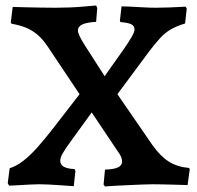

<svg xmlns="http://www.w3.org/2000/svg" viewBox="-20 -668 714 695"><path d="M360 7 355 0 360 -54Q392 -55 407 -62Q422 -69 422 -84Q422 -92 418 -101Q414 -110 405 -122L312 -261L238 -159Q216 -129 207 -113Q198 -97 198 -86Q198 -58 250 -56L253 -49L247 6Q247 6 233 5Q219 4 198 2.5Q177 1 157 0Q137 -1 123 -1Q108 -1 89.5 0Q71 1 53.5 2Q36 3 24.5 3.5Q13 4 13 4L8 -5L15 -59Q40 -67 64.5 -86Q89 -105 114 -133Q139 -161 165 -194L268 -327L153 -499Q135 -526 115.5 -542.5Q96 -559 73.5 -568Q51 -577 22 -582L19 -587L26 -643Q26 -643 40.5 -642.5Q55 -642 78.5 -641.5Q102 -641 129 -640.5Q156 -640 181 -640Q206 -640 232 -641Q258 -642 279.5 -644Q301 -646 314.5 -647Q328 -648 328 -648L332 -639L328 -589Q294 -587 278 -579.5Q262 -572 262 -557Q262 -543 289.5 -500Q317 -457 359 -392Q373 -413 391.5 -438.5Q410 -464 427 -488.5Q444 -513 455.5 -532.5Q467 -552 467 -561Q467 -574 455.5 -580Q444 -586 416 -588L414 -593L420 -645Q428 -645 450 -644Q472 -643 497.5 -641.5Q523 -640 544 -640Q567 -640 592 -641Q617 -642 634.5 -643Q652 -644 652 -644L656 -637L650 -583Q620 -574 599 -562Q578 -550 559.5 -530Q541 -510 517 -478L405 -327L531 -144Q560 -103 590.5 -83.5Q621 -64 664 -60L667 -56L659 2Q659 2 645.5 1.5Q632 1 611.5 0.5Q591 0 569.5 -0.5Q548 -1 532 -1Q516 -1 494 0Q472 1 448.5 2Q425 3 405 4Q385 5 372.5 6Q360 7 360 7Z"/></svg>

Font: Alegreya SemiBold
Style: Regular
Weight: 600
Designer: Juan Pablo del Peral
Foundry: Huerta Tipografica
Version: Version 2.009